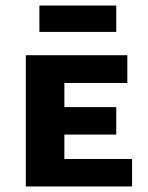

<svg xmlns="http://www.w3.org/2000/svg" viewBox="-20 -672 533 692"><path d="M73 0V-473H212V0ZM123 0V-99H456V0ZM123 -187V-286H399V-187ZM123 -373V-473H439V-373ZM122 -557V-652H399V-557Z"/></svg>

Font: Ysabeau SC ExtraBold
Style: Regular
Weight: 800
Designer: Christian Thalmann (Catharsis Fonts)
Version: Version 2.001;gftools[0.9.30]; featfreeze: smcp